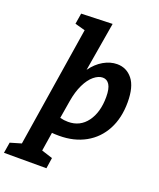

<svg xmlns="http://www.w3.org/2000/svg" viewBox="-259 -887 1015 1224"><g transform="rotate(20 248.0 -274.5)"><path d="M212 8Q180 8 163 6L143 133L218 157L207 230H-81L-69 157L6 135L135 -680L66 -699L78 -772L289 -779L233 -447Q268 -496 313.5 -522Q359 -548 405 -548Q469 -548 509.5 -497.5Q550 -447 550 -342Q550 -235 508 -156Q466 -77 389.5 -34.5Q313 8 212 8ZM200 -222 180 -102Q207 -95 235 -95Q316 -95 363 -159Q410 -223 410 -327Q410 -383 393.5 -409.5Q377 -436 348 -436Q319 -436 288.5 -411Q258 -386 234.5 -337.5Q211 -289 200 -222Z"/></g></svg>

Font: Bitter Pro
Style: Bold Italic
Weight: 700
Italic angle: -9°
Designer: Sol Matas, and Bitter project Authors
Foundry: Sol Matas
Version: Version 1.010